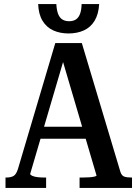

<svg xmlns="http://www.w3.org/2000/svg" viewBox="-20 -921 674 941"><path d="M157 -300H421V-241H154ZM274 -668 295 -637 128 -69Q128 -64 137.5 -59.5Q147 -55 162 -53Q177 -51 193 -51H206V0H7V-51H12Q34 -51 47 -59Q60 -67 68 -93L251 -710H381L570 -79Q576 -60 589 -55.5Q602 -51 622 -51H627V0H370V-51H387Q402 -51 417.5 -52Q433 -53 443 -55.5Q453 -58 453 -61ZM316 -757Q274 -757 241 -772Q208 -787 188.5 -819Q169 -851 167 -901H256Q258 -869 265.5 -851Q273 -833 286.5 -825Q300 -817 319 -817Q338 -817 351 -825Q364 -833 371.5 -851Q379 -869 380 -901H466Q463 -851 443.5 -819Q424 -787 391 -772Q358 -757 316 -757Z"/></svg>

Font: Roboto Serif 28pt Condensed Medium
Style: Regular
Weight: 500
Width: 3
Designer: Greg Gazdowicz
Foundry: Commercial Type
Version: Version 1.008